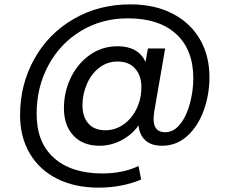

<svg xmlns="http://www.w3.org/2000/svg" viewBox="-20 -661 1053 880"><path d="M577 -641Q688 -641 770 -599Q852 -557 896 -481.5Q940 -406 940 -307Q940 -228 914 -155.5Q888 -83 838.5 -38Q789 7 723 7Q673 7 646 -18Q619 -43 615 -86Q584 -43 536.5 -18Q489 7 436 7Q360 7 316.5 -39.5Q273 -86 273 -165Q273 -240 304.5 -305Q336 -370 392 -409.5Q448 -449 519 -449Q614 -449 647 -377L658 -439H737L687 -150Q684 -131 684 -115Q684 -55 737 -55Q777 -55 806.5 -93Q836 -131 851 -188.5Q866 -246 866 -302Q866 -433 787.5 -505Q709 -577 566 -577Q447 -577 351.5 -519.5Q256 -462 202 -362Q148 -262 148 -141Q147 -9 227 62.5Q307 134 449 134Q543 134 615 100L627 162Q538 199 431 199Q324 199 242.5 158.5Q161 118 116.5 42.5Q72 -33 72 -133Q72 -274 137 -390.5Q202 -507 317.5 -574Q433 -641 577 -641ZM463 -64Q508 -64 546 -90.5Q584 -117 606 -162.5Q628 -208 628 -262Q628 -314 599.5 -346.5Q571 -379 519 -379Q471 -379 434.5 -350.5Q398 -322 378 -275.5Q358 -229 358 -179Q358 -126 385 -95Q412 -64 463 -64Z"/></svg>

Font: Fz Poppins
Style: Regular
Weight: 400
Designer: Ninad Kale (Devanagari), Jonny Pinhorn (Latin)
Foundry: Indian Type Foundry
Version: Vit hóa bi Vntype.Com & FontZin.Com